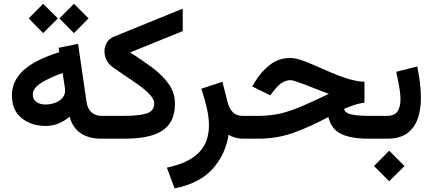

<svg xmlns="http://www.w3.org/2000/svg" viewBox="-20 -739 2306 1023"><path d="M296.4 -641.1 374 -562.5 451.7 -641.1 374 -718.8ZM132.8 -641.1 210 -562.5 288.1 -641.1 210 -718.8ZM538.6 0V-121.6H523.4C473.1 -121.6 447.3 -151.4 440.9 -196.8L396 -505.4L292.5 -484.4L295.9 -460.9C247.6 -446.3 204.6 -428.7 166.5 -407.7C90.3 -365.7 43.5 -308.1 43.5 -230C43.5 -177.7 60.5 -137.7 95.2 -109.9C129.4 -82 171.9 -67.9 223.1 -67.9C269.5 -67.9 312 -84.5 350.6 -117.2C372.6 -39.1 429.2 0 521.5 0ZM326.7 -255.9C326.7 -207.5 272.5 -182.1 222.7 -182.1C181.6 -182.1 154.8 -202.1 154.8 -234.9C154.8 -257.8 169.9 -278.8 200.2 -297.9C230.5 -316.9 268.1 -334 313.5 -350.1L323.2 -287.6C325.2 -275.9 326.7 -265.1 326.7 -255.9Z M953.6 -573.2V-692.9L586.4 -543.5C552.7 -529.8 536.6 -498 536.6 -465.3C536.6 -435.5 549.8 -404.8 574.7 -385.7C615.7 -355 670.4 -320.8 718.8 -286.1C767.1 -251 801.8 -217.3 801.8 -188C801.8 -161.1 788.6 -143.6 762.2 -134.8C735.4 -126 693.8 -121.6 637.7 -121.6H519V0H638.2C812 0 912.1 -44.9 912.1 -186C912.1 -225.6 900.9 -260.7 878.4 -292.5C855.5 -323.7 826.2 -353 790 -379.9C753.4 -406.7 714.8 -433.6 673.3 -459.5Z M1291.5 0V-121.6H1272.9C1228 -121.6 1204.6 -149.4 1192.4 -195.8L1165 -303.2L1052.7 -266.1C1063.5 -234.4 1072.8 -201.7 1081.1 -167C1089.4 -132.3 1093.3 -100.6 1093.3 -71.8C1093.3 55.2 1017.1 122.6 869.1 154.3L910.2 264.6C997.6 247.6 1064.9 213.4 1111.8 162.1C1158.2 110.8 1187 49.8 1197.8 -21C1215.3 -9.8 1243.7 0 1278.3 0Z M1921.9 -303.2C1791 -306.6 1614.3 -430.2 1528.3 -430.2C1486.8 -430.2 1450.7 -418.5 1419.9 -395C1389.2 -371.6 1362.3 -341.8 1339.8 -305.2L1323.7 -278.3L1419.9 -231.4L1440.9 -257.8C1461.9 -285.2 1490.7 -312 1527.8 -312C1551.3 -312 1635.7 -274.9 1731.9 -238.8C1680.7 -214.4 1635.3 -193.4 1595.7 -176.3C1556.2 -158.7 1517.6 -145 1480 -135.7C1442.4 -126.5 1400.4 -121.6 1355 -121.6H1272V0H1353.5C1422.4 0 1486.8 -10.7 1546.9 -32.7C1606.9 -54.7 1667.5 -82 1729.5 -115.7C1740.7 -71.3 1763.7 -41 1798.8 -24.9C1833.5 -8.3 1882.3 0 1944.3 0H1973.1V-121.6H1946.3C1910.6 -121.6 1880.9 -124 1856.4 -128.4C1831.5 -132.8 1817.4 -142.6 1813.5 -158.7C1848.1 -174.3 1888.2 -188.5 1921.9 -191.9Z M2041.5 0C2086.9 0 2123 -9.8 2149.4 -28.8C2202.1 -66.9 2222.7 -135.3 2222.7 -218.8C2222.7 -270 2215.3 -327.6 2203.1 -384.8L2091.3 -356.4C2101.6 -307.1 2113.8 -253.4 2113.8 -210C2113.8 -184.1 2108.9 -163.1 2098.6 -146.5C2088.4 -129.9 2069.3 -121.6 2041.5 -121.6H1953.1V0ZM1972.7 145.5 2053.7 226.6 2135.3 145.5 2053.7 64Z"/></svg>

Font: Vazirmatn SemiBold
Style: Regular
Weight: 600
Designer: Saber Rastikerdar
Foundry: Saber Rastikerdar
Version: Version 33.003